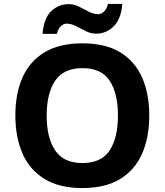

<svg xmlns="http://www.w3.org/2000/svg" viewBox="-20 -945 836 975"><path d="M738 -358Q738 -247 701.5 -164.5Q665 -82 590 -36Q515 10 398 10Q282 10 206.5 -36Q131 -82 94.5 -165Q58 -248 58 -359Q58 -470 94.5 -552Q131 -634 206.5 -679.5Q282 -725 399 -725Q515 -725 590 -679.5Q665 -634 701.5 -551.5Q738 -469 738 -358ZM217 -358Q217 -246 260 -181.5Q303 -117 398 -117Q495 -117 537 -181.5Q579 -246 579 -358Q579 -471 537 -535Q495 -599 399 -599Q303 -599 260 -535Q217 -471 217 -358ZM196 -773Q202 -851 239.5 -887.5Q277 -924 329 -924Q356 -924 381.5 -911Q407 -898 431.5 -885.5Q456 -873 479 -873Q494 -873 508 -886Q522 -899 528 -925H601Q595 -848 557 -811Q519 -774 468 -774Q442 -774 416.5 -786.5Q391 -799 366.5 -812Q342 -825 318 -825Q303 -825 289 -812Q275 -799 269 -773Z"/></svg>

Font: Noto Sans Myanmar
Style: Bold
Weight: 700
Designer: Monotype Design Team
Foundry: Monotype Imaging Inc.
Version: Version 2.107; ttfautohint (v1.8.4.7-5d5b)